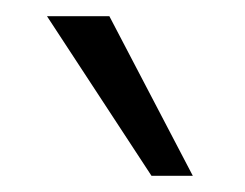

<svg xmlns="http://www.w3.org/2000/svg" viewBox="-20 -726 303 237"><path d="M167 -509 38 -706H115L218 -509Z"/></svg>

Font: Ysabeau Office
Style: Regular
Weight: 400
Designer: Christian Thalmann (Catharsis Fonts)
Version: Version 2.001;gftools[0.9.30]; featfreeze: tnum,lnum,ss02